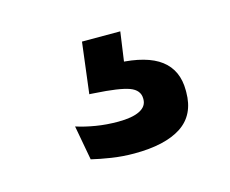

<svg xmlns="http://www.w3.org/2000/svg" viewBox="-46 -69 386 322"><g transform="rotate(-15 147.0 92.0)"><path d="M117 -10.5H183.5L172.5 67.5L131.5 40Q140 39.5 148.5 39.2Q157 39 165.5 39.5Q215.5 41.5 239.8 60Q264 78.5 264 113.5V116.5Q264 156 235.5 174.8Q207 193.5 153.5 193.5Q133 193.5 113.8 190.5Q94.5 187.5 80 184L69 124Q84.5 129 102.8 132Q121 135 141 135Q165.5 135 178.5 128.5Q191.5 122 191.5 109.5V108.5Q191.5 93.5 174.5 87.2Q157.5 81 115 78.5Q110 78 108 78Q106 78 106 78Z"/></g></svg>

Font: Anek Malayalam Medium Medium
Style: Regular
Weight: 500
Version: Version 1.003